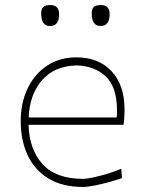

<svg xmlns="http://www.w3.org/2000/svg" viewBox="-20 -731 568 760"><path d="M309 9Q226 9 171.2 -24.8Q116.5 -58.5 89.2 -117.2Q62 -176 62 -251Q62 -324.5 89.8 -381.8Q117.5 -439 167 -471.5Q216.5 -504 282 -504Q370 -504 421.5 -449.2Q473 -394.5 473 -297Q473 -262.5 469 -237H93Q96 -138.5 149 -80.8Q202 -23 309 -23Q321.5 -23 347 -28.2Q372.5 -33.5 402.8 -42.5Q433 -51.5 460 -63L463 -26Q440 -18 410.8 -10Q381.5 -2 354 3.5Q326.5 9 309 9ZM283 -472Q195 -470 146 -413Q97 -356 93.5 -266H442Q443 -273.5 443 -280.8Q443 -288 443 -295Q443 -386 399 -428Q355 -470 283 -472ZM378 -628Q343 -628 343 -678Q343 -696 351.2 -703.5Q359.5 -711 379 -711Q414 -711 414 -675Q414 -628 378 -628ZM178 -628Q143 -628 143 -678Q143 -696 151.2 -703.5Q159.5 -711 179 -711Q214 -711 214 -675Q214 -628 178 -628Z"/></svg>

Font: Commissioner Loud Thin
Style: Regular
Weight: 100
Designer: Kostas Bartsokas
Foundry: Kostas Bartsokas
Version: Version 1.000; ttfautohint (v1.8.3)